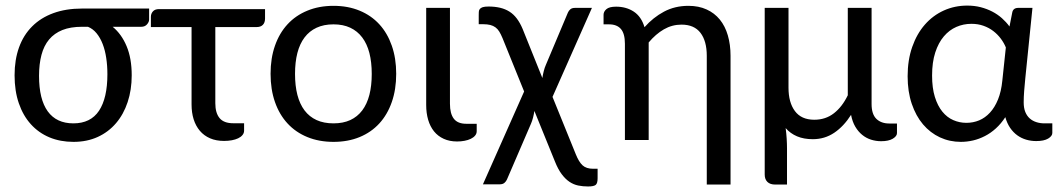

<svg xmlns="http://www.w3.org/2000/svg" viewBox="-20 -506 3831 694"><path d="M387.2 -409.2Q419.4 -382.8 437.7 -338.9Q456.1 -294.9 456.1 -233.9Q456.1 -181.2 441.4 -137Q426.8 -92.8 399.4 -60.8Q372.1 -28.8 333.3 -11Q294.4 6.8 245.6 6.8Q197.8 6.8 158.7 -9.5Q119.6 -25.9 91.6 -56.9Q63.5 -87.9 48.1 -132.6Q32.7 -177.2 32.7 -233.9Q32.7 -290 48.8 -334.7Q64.9 -379.4 96.2 -410.6Q127.4 -441.9 172.9 -458.5Q218.3 -475.1 276.4 -475.1H519V-435.1Q519 -426.8 511.5 -418Q503.9 -409.2 490.7 -409.2ZM368.2 -237.8Q368.2 -268.6 364 -296.4Q359.9 -324.2 351.1 -346.9Q342.3 -369.6 329.1 -385.7Q315.9 -401.9 297.9 -409.2H276.4Q234.9 -409.2 205.6 -397.5Q176.3 -385.7 157.5 -363.3Q138.7 -340.8 129.9 -307.6Q121.1 -274.4 121.1 -231.9Q121.1 -147 152.6 -103.5Q184.1 -60.1 245.1 -60.1Q307.6 -60.1 337.9 -105.7Q368.2 -151.4 368.2 -237.8Z M525.4 -445.3Q525.4 -456.5 532.7 -464.8Q540 -473.1 554.7 -473.1H938V-439Q938 -424.3 930.2 -416.3Q922.4 -408.2 907.7 -408.2H758.3V-132.8Q758.3 -97.7 773.7 -79.1Q789.1 -60.5 823.2 -60.5H862.3V-33.7Q862.3 -24.9 856.4 -17.8Q850.6 -10.7 840.8 -6.1Q831.1 -1.5 817.9 1Q804.7 3.4 790 3.4Q761.2 3.4 739.3 -6.1Q717.3 -15.6 702.4 -33.2Q687.5 -50.8 679.9 -75Q672.4 -99.1 672.4 -128.4V-408.2H525.4Z M958 0ZM1185.5 -484.9Q1237.8 -484.9 1279.8 -467.5Q1321.8 -450.2 1351.1 -418.2Q1380.4 -386.2 1396.2 -340.8Q1412.1 -295.4 1412.1 -239.3Q1412.1 -182.6 1396.2 -137.2Q1380.4 -91.8 1351.1 -59.8Q1321.8 -27.8 1279.8 -10.5Q1237.8 6.8 1185.5 6.8Q1133.3 6.8 1091.1 -10.5Q1048.8 -27.8 1019.3 -59.8Q989.7 -91.8 973.9 -137.2Q958 -182.6 958 -239.3Q958 -295.4 973.9 -340.8Q989.7 -386.2 1019.3 -418.2Q1048.8 -450.2 1091.1 -467.5Q1133.3 -484.9 1185.5 -484.9ZM1185.5 -60.1Q1220.2 -60.1 1246.1 -72Q1272 -84 1289.3 -106.9Q1306.6 -129.9 1315.2 -163.1Q1323.7 -196.3 1323.7 -238.8Q1323.7 -281.2 1315.2 -314.5Q1306.6 -347.7 1289.3 -370.6Q1272 -393.6 1246.1 -405.8Q1220.2 -418 1185.5 -418Q1150.4 -418 1124.3 -405.8Q1098.1 -393.6 1080.8 -370.6Q1063.5 -347.7 1054.9 -314.5Q1046.4 -281.2 1046.4 -238.8Q1046.4 -196.3 1054.9 -163.1Q1063.5 -129.9 1080.8 -106.9Q1098.1 -84 1124.3 -72Q1150.4 -60.1 1185.5 -60.1Z M1520.5 -477.5H1606.4V-130.9Q1606.4 -95.2 1620.4 -76.9Q1634.3 -58.6 1665.5 -58.6H1703.1V-31.7Q1703.1 -22.9 1697.3 -15.9Q1691.4 -8.8 1681.6 -4.2Q1671.9 0.5 1659.2 2.9Q1646.5 5.4 1632.3 5.4Q1605 5.4 1584 -4.2Q1563 -13.7 1548.8 -31.2Q1534.7 -48.8 1527.6 -73Q1520.5 -97.2 1520.5 -126.5Z M1911.6 -105Q1909.7 -92.3 1906.5 -80.1Q1903.3 -67.9 1899.4 -59.1L1812.5 142.6Q1809.6 149.4 1803.5 154.8Q1797.4 160.2 1786.6 160.2H1725.6L1874.5 -175.3L1796.4 -368.2Q1790.5 -382.3 1784.7 -391.8Q1778.8 -401.4 1770.8 -407.2Q1762.7 -413.1 1752 -415.8Q1741.2 -418.5 1726.1 -418.5H1710.4V-450.7Q1710.4 -457 1710.7 -462.9Q1710.9 -468.8 1714.1 -473.1Q1717.3 -477.5 1724.6 -480Q1731.9 -482.4 1746.1 -482.4Q1768.6 -482.4 1787.4 -478Q1806.2 -473.6 1821.3 -464.1Q1836.4 -454.6 1848.1 -439Q1859.9 -423.3 1869.1 -401.4L1940.4 -224.1Q1942.4 -237.3 1945.6 -249.5Q1948.7 -261.7 1953.1 -271.5L2032.7 -460.4Q2035.6 -467.3 2041.5 -472.4Q2047.4 -477.5 2058.6 -477.5H2119.6L1977.1 -155.8L2061.5 52.2Q2072.3 79.1 2085.7 91.6Q2099.1 104 2124 104H2140.1V138.7Q2140.1 156.7 2133.1 162.4Q2126 168 2105.5 168Q2086.9 168 2070.1 164.6Q2053.2 161.1 2038.3 151.1Q2023.4 141.1 2010.3 123.5Q1997.1 106 1985.8 77.6Z M2620.6 161.1H2534.7V-304.2Q2534.7 -357.4 2512 -387.2Q2489.3 -417 2443.4 -417Q2409.2 -417 2379.6 -399.9Q2350.1 -382.8 2324.7 -352.5V0H2238.8V-347.7Q2238.8 -384.3 2224.4 -401.1Q2210 -418 2181.2 -418H2161.6V-452.6Q2161.6 -463.9 2171.9 -472.9Q2182.1 -481.9 2207 -481.9Q2243.7 -481.9 2271 -463.9Q2298.3 -445.8 2309.6 -407.7Q2340.8 -442.9 2380.1 -463.9Q2419.4 -484.9 2468.3 -484.9Q2505.4 -484.9 2533.9 -471.9Q2562.5 -459 2581.8 -435.3Q2601.1 -411.6 2610.8 -378.2Q2620.6 -344.7 2620.6 -304.2Z M2830.1 -477.5V-189Q2830.1 -135.7 2853.3 -104.5Q2876.5 -73.2 2923.3 -73.2Q2964.4 -73.2 2994.4 -96.7Q3024.4 -120.1 3044.4 -161.6V-477.5H3130.4V-129.9Q3130.4 -93.3 3147.7 -76.4Q3165 -59.6 3194.3 -59.6H3222.2V-24.9Q3222.2 -13.7 3207 -4.6Q3191.9 4.4 3165 4.4Q3146 4.4 3128.4 -1.2Q3110.8 -6.8 3096.4 -18.6Q3082 -30.3 3071.5 -48.1Q3061 -65.9 3056.2 -90.8Q3029.8 -49.3 2995.4 -26.1Q2960.9 -2.9 2918 -2.9Q2885.3 -2.9 2861.1 -13.2Q2836.9 -23.4 2819.8 -43Q2822.3 -24.4 2823.5 -5.1Q2824.7 14.2 2824.7 30.8V161.1H2782.2Q2763.7 161.1 2753.9 151.6Q2744.1 142.1 2744.1 125V-477.5Z M3725.6 3.9Q3706.5 3.9 3689.2 -1.2Q3671.9 -6.3 3657.2 -16.8Q3642.6 -27.3 3631.3 -43.7Q3620.1 -60.1 3613.8 -82.5Q3598.6 -59.1 3579.8 -42Q3561 -24.9 3540 -14.2Q3519 -3.4 3497.1 1.7Q3475.1 6.8 3453.1 6.8Q3412.6 6.8 3377.4 -9.5Q3342.3 -25.9 3316.4 -56.4Q3290.5 -86.9 3275.6 -130.9Q3260.7 -174.8 3260.7 -230.5Q3260.7 -289.1 3277.3 -336.4Q3293.9 -383.8 3323 -417Q3352.1 -450.2 3391.4 -468Q3430.7 -485.8 3476.1 -485.8Q3502 -485.8 3524.7 -480Q3547.4 -474.1 3566.7 -464.1Q3585.9 -454.1 3601.6 -440.2Q3617.2 -426.3 3628.9 -410.2L3638.7 -460Q3641.6 -477.5 3660.6 -477.5H3711.9L3686 -222.7Q3683.6 -199.2 3681.9 -177Q3680.2 -154.8 3680.2 -136.2Q3680.2 -115.7 3686 -101.3Q3691.9 -86.9 3702.1 -77.9Q3712.4 -68.8 3726.1 -64.5Q3739.7 -60.1 3755.4 -60.1H3783.7V-25.4Q3783.7 -14.2 3768.6 -5.1Q3753.4 3.9 3725.6 3.9ZM3473.1 -62Q3497.6 -62 3519.3 -71Q3541 -80.1 3558.3 -98.9Q3575.7 -117.7 3587.4 -146.5Q3599.1 -175.3 3603 -214.8L3615.7 -334.5Q3608.9 -351.1 3597.4 -366.5Q3585.9 -381.8 3570.3 -393.8Q3554.7 -405.8 3534.9 -412.8Q3515.1 -419.9 3491.2 -419.9Q3462.4 -419.9 3436.8 -408.7Q3411.1 -397.5 3391.6 -374.5Q3372.1 -351.6 3360.6 -316.4Q3349.1 -281.2 3349.1 -232.9Q3349.1 -188 3359.1 -155.8Q3369.1 -123.5 3386.2 -102.5Q3403.3 -81.5 3425.8 -71.8Q3448.2 -62 3473.1 -62Z"/></svg>

Font: Carlito
Style: Regular
Weight: 400
Designer: Lukasz Dziedzic
Foundry: tyPoland Lukasz Dziedzic
Version: Version 1.103; Beta1; all basic design good, some composites